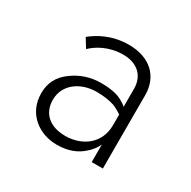

<svg xmlns="http://www.w3.org/2000/svg" viewBox="-73 -773 385 388"><g transform="rotate(30 119.0 -579.0)"><path d="M56 -652C69 -665 94 -680 127 -680C159 -680 180 -662 180 -631V-589C177 -592 172 -595 167 -598C155 -605 138 -608 117 -608C93 -608 71 -601 52 -587C32 -573 22 -554 22 -530C22 -481 61 -455 101 -455C126 -455 146 -462 162 -477C170 -484 176 -492 180 -501V-460H206V-631C206 -675 176 -703 127 -703C87 -703 59 -686 43 -673ZM49 -530C49 -566 81 -588 118 -588C134 -588 148 -586 160 -582C167 -579 174 -575 180 -571V-546C180 -503 146 -479 107 -479C71 -479 49 -498 49 -530Z"/></g></svg>

Font: Jost Light
Style: Regular
Weight: 300
Version: Version 3.710